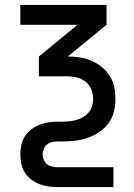

<svg xmlns="http://www.w3.org/2000/svg" viewBox="-20 -540 540 775"><path d="M438 215H212Q193 215 174.5 212.5Q156 210 138.5 203Q121 196 105.5 184Q90 172 80 156Q70 140 66 121Q62 102 62 83Q62 64 66 45.5Q70 27 80 11Q90 -5 105.5 -17Q121 -29 138.5 -36Q156 -43 174.5 -46Q193 -49 212 -49H231Q246 -49 260.5 -50.5Q275 -52 289 -56Q303 -60 315.5 -67.5Q328 -75 337.5 -86Q347 -97 351.5 -111.5Q356 -126 356 -140Q356 -160 348.5 -179Q341 -198 325 -210.5Q309 -223 289.5 -227.5Q270 -232 250 -232H137V-312L293 -440H62V-520H410V-440L254 -312Q279 -312 303 -308Q327 -304 349.5 -294.5Q372 -285 391 -269.5Q410 -254 423 -233.5Q436 -213 441 -189Q446 -165 446 -140Q446 -114 439.5 -88.5Q433 -63 417.5 -42Q402 -21 380 -6.5Q358 8 333.5 16.5Q309 25 283 28Q257 31 231 31H212Q201 31 190 33.5Q179 36 170 43Q161 50 156.5 61Q152 72 152 83Q152 94 156.5 105Q161 116 170 123Q179 130 190 132.5Q201 135 212 135H438Z"/></svg>

Font: Iosevka Medium
Style: Regular
Weight: 500
Monospace: yes
Designer: Belleve Invis
Foundry: Belleve Invis
Version: Version 32.5.0; ttfautohint (v1.8.4)